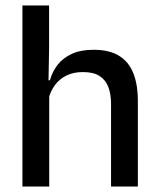

<svg xmlns="http://www.w3.org/2000/svg" viewBox="-20 -682 580 702"><path d="M386 0V-302Q386 -337.5 376.2 -363.5Q366.5 -389.5 344.2 -404Q322 -418.5 283.5 -418.5Q248 -418.5 222.2 -405.5Q196.5 -392.5 180.5 -370.5Q164.5 -348.5 157.5 -320.5L138 -388.5H162.5Q171 -419.5 190.5 -444.8Q210 -470 242.5 -485Q275 -500 322 -500Q379.5 -500 415 -478.2Q450.5 -456.5 467.2 -415Q484 -373.5 484 -313V0ZM62 0V-662H159.5V-506L157 -365L160 -358V0Z"/></svg>

Font: Anek Tamil Medium Medium
Style: Regular
Weight: 500
Version: Version 1.003